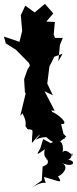

<svg xmlns="http://www.w3.org/2000/svg" viewBox="-35 -711 396 987"><path d="M222 10C277 44 263 13 301 -1C296 -16 259 -7 307 -6L291 -24L279 -74C316 -68 289 -107 237 -135C218 -126 234 -81 240 -113C232 -158 215 -141 246 -142L194 -242L237 -221L208 -281L219 -369L244 -419L196 -402L287 -435L265 -396L273 -480L288 -516H248L241 -533L247 -598L203 -600L239 -642L196 -691L143 -647L95 -682L72 -633L79 -552L65 -496L-15 -523L-5 -488L47 -455L113 -388L119 -375L106 -353L89 -304L93 -236L97 -231L69 -115C82 -132 96 -141 77 -135C120 -56 74 -73 114 -44C119 -59 86 -50 116 -46C142 -44 129 -37 129 24C183 -40 176 -21 149 7C197 -16 222 2 196 -12ZM206 104C225 139 186 141 184 146L180 217L125 256C215 197 205 262 191 199C271 220 290 237 263 195C278 193 326 151 285 127C345 155 358 114 316 111C347 96 326 52 340 90C296 45 287 73 287 73C298 -7 241 9 260 49L280 -4L226 25L187 4L172 52C149 90 154 86 196 56C180 106 226 114 203 109Z"/></svg>

Font: Asimov Aggro
Style: Condensed
Weight: 500
Designer: Google
Version: Version 2.000980; 2014